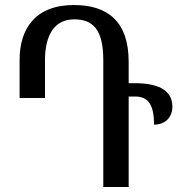

<svg xmlns="http://www.w3.org/2000/svg" viewBox="-20 -744 716 764"><path d="M593 -248C640 -248 666 -280 666 -319C666 -390 602 -413 515 -413H492V-498C492 -660 407 -724 274 -724C120 -724 58 -629 58 -506V-354H159V-504C159 -602 195 -667 275 -667C350 -667 391 -627 391 -504V0H492V-360H516C564 -360 593 -336 593 -248Z"/></svg>

Font: Noto Serif Georgian ExtraCondensed Semi
Style: Regular
Weight: 600
Width: 3
Designer: Monotype Design Team
Foundry: Monotype Imaging Inc.
Version: Version 1.901